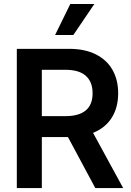

<svg xmlns="http://www.w3.org/2000/svg" viewBox="-20 -955 664 975"><path d="M65.4 -707H331.1Q410.6 -707 466.6 -679Q522.5 -650.9 551.3 -600.1Q580.1 -549.3 580.1 -481.4Q580.1 -409.2 547.6 -357.4Q515.1 -305.7 452.6 -280.3L605.5 0H463.9L325.2 -258.8H192.4V0H65.4ZM311.5 -365.2Q450.2 -365.2 450.2 -481.4Q450.2 -539.1 416 -569.8Q381.8 -600.6 311.5 -600.6H192.4V-365.2ZM336.9 -934.6H459L352.5 -777.3H259.8Z"/></svg>

Font: Pretendard GOV SemiBold
Style: Regular
Weight: 600
Designer: Base glyphs from Inter by Rasmus Andersson; Hangeul glyphs from Noto Sans CJK(Source Han Sans) by Jang Soo-young and Kan
Foundry: Kil Hyung-jin
Version: Version 1.309